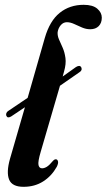

<svg xmlns="http://www.w3.org/2000/svg" viewBox="-20 -748 432 778"><path d="M6.5 -277.5Q3.5 -282.5 5.5 -288.8Q7.5 -295 13.5 -298.5L92 -351.5L161.5 -594Q181.5 -663.5 222 -696Q262.5 -728.5 319 -728.5Q356 -728.5 374.2 -712.8Q392.5 -697 392.5 -676.5Q392.5 -655 380 -642.2Q367.5 -629.5 345.5 -629.5Q329 -629.5 312.5 -636.5Q296 -643.5 280.5 -650.8Q265 -658 251 -658Q236.5 -658 226.2 -646Q216 -634 213.5 -617.5Q212.5 -603 219.2 -587.8Q226 -572.5 234 -554.5Q242 -536.5 245.2 -513Q248.5 -489.5 239.5 -458L234 -438L288 -476.5Q303 -485.5 309 -476Q315 -463 301.5 -455L223 -400.5L145 -133Q133 -92.5 136 -79.2Q139 -66 150.5 -66Q159.5 -66 169.8 -72.2Q180 -78.5 194.5 -96Q201.5 -103.5 207 -102.5Q213 -102 215 -94Q217 -86 210 -72Q189 -34.5 154.8 -12.8Q120.5 9 75.5 9Q29 9 17 -20.2Q5 -49.5 20.5 -104.5L81 -313.5L25 -276Q11 -268 6.5 -277.5Z"/></svg>

Font: Fraunces 144pt S050 SemiBold
Style: Italic
Weight: 600
Italic angle: -16°
Version: Version 1.000; ttfautohint (v1.8.3)